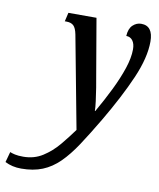

<svg xmlns="http://www.w3.org/2000/svg" viewBox="-227 -613 764 922"><g transform="rotate(10 155.0 -152.5)"><path d="M-61 240Q-105 240 -140 222L-126 171Q-117 175 -101.5 178.5Q-86 182 -61 182Q-8 182 33.5 155.5Q75 129 108 89.5Q141 50 169 11L84 -440Q78 -470 66 -481.5Q54 -493 31 -493H23L33 -536H170L216 -267Q221 -241 226.5 -206.5Q232 -172 236 -141Q240 -110 240 -94H242Q276 -153 305 -212Q334 -271 351.5 -323.5Q369 -376 369 -417Q369 -444 357.5 -459.5Q346 -475 326 -475Q328 -511 346 -528Q364 -545 387 -545Q445 -545 445 -468Q445 -390 400.5 -287.5Q356 -185 281 -58Q236 18 199 74Q162 130 124.5 167Q87 204 42.5 222Q-2 240 -61 240Z"/></g></svg>

Font: Noto Serif ExtraCondensed Medium
Style: Italic
Weight: 500
Width: 2
Italic angle: -12°
Designer: Monotype Design Team
Foundry: Monotype Imaging Inc.
Version: Version 2.013; ttfautohint (v1.8.4.7-5d5b)